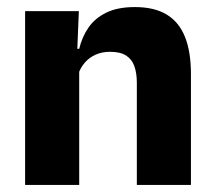

<svg xmlns="http://www.w3.org/2000/svg" viewBox="-20 -523 606 543"><path d="M367 0V-289Q367 -316 360 -335.8Q353 -355.5 336.5 -366Q320 -376.5 291.5 -376.5Q268 -376.5 250 -368.2Q232 -360 219.8 -345.8Q207.5 -331.5 201.5 -313.5L178 -385H204Q212 -418.5 230.2 -445Q248.5 -471.5 280.5 -487.2Q312.5 -503 361.5 -503Q416.5 -503 451.5 -481.8Q486.5 -460.5 503.2 -418.5Q520 -376.5 520 -313.5V0ZM51 0V-491.5H203L198 -368.5L204 -354V0Z"/></svg>

Font: Anek Latin Medium
Style: Bold
Weight: 700
Version: Version 1.003